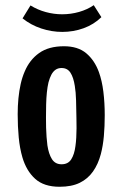

<svg xmlns="http://www.w3.org/2000/svg" viewBox="-20 -704 468 734"><path d="M207.8 10Q148 10 114.4 -20.4Q80.8 -50.8 65.6 -102.6Q55.6 -136.8 51.6 -178.6Q47.6 -220.4 47.6 -267Q47.6 -298.8 50.4 -327.7Q53.2 -356.6 59 -382.6Q64.8 -408.6 74.4 -430.6Q93.2 -475.4 129.7 -501.3Q166.2 -527.2 224.4 -527.2Q277.8 -527.2 309.7 -500.4Q341.6 -473.6 358 -428.6Q370 -395.4 375.2 -353.2Q380.4 -311 380.4 -263.6Q380.4 -221.8 377.1 -184.1Q373.8 -146.4 365.4 -114.6Q355.2 -76.2 335.4 -48.2Q315.6 -20.2 284.7 -5.1Q253.8 10 207.8 10ZM215.4 -76Q240.4 -76 252.4 -95Q264.4 -114 268.4 -145.6Q270.6 -160.8 271.5 -177.6Q272.4 -194.4 272.6 -213.3Q272.8 -232.2 272.2 -252.4Q271.6 -288.4 270.8 -319.9Q270 -351.4 266 -375.4Q261 -408 249.4 -426Q237.8 -444 215.4 -444Q201.8 -444 192.3 -437.3Q182.8 -430.6 176.4 -418.5Q170 -406.4 165.4 -389.2Q161.4 -372.4 159.2 -350.9Q157 -329.4 156.4 -305.1Q155.8 -280.8 155.8 -255.2Q155.8 -235.6 156.2 -216.5Q156.6 -197.4 158 -180.5Q159.4 -163.6 161.2 -148.4Q166.2 -115.2 178.6 -95.6Q191 -76 215.4 -76ZM218 -582Q177.4 -582 137.8 -595.1Q98.2 -608.2 66.2 -633.8L96.6 -683.2Q123.8 -666.4 155 -657.9Q186.2 -649.4 217.6 -649.4Q251 -649.4 282.4 -658.4Q313.8 -667.4 338.4 -684.2L367.6 -638.4Q338.6 -610.2 299.7 -596.1Q260.8 -582 218 -582Z"/></svg>

Font: Truculenta
Style: Regular
Weight: 400
Designer: Ivan Castro, Eva Sanz & Omnibus-Type Team
Foundry: Omnibus-Type
Version: Version 1.002